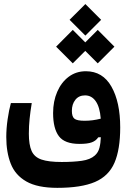

<svg xmlns="http://www.w3.org/2000/svg" viewBox="-20 -697 626 939"><path d="M260.3 221.7Q163.1 221.7 108.6 190.4Q54.2 159.2 32.5 103.3Q10.7 47.4 10.7 -26.9Q10.7 -68.4 17.3 -113.8Q23.9 -159.2 33.2 -192.9H135.3Q128.4 -151.4 124.8 -116Q121.1 -80.6 121.1 -43Q121.1 10.7 134.5 41Q147.9 71.3 182.9 83.3Q217.8 95.2 281.7 95.2Q338.9 95.2 380.1 89.4Q421.4 83.5 443.8 63.5Q460.4 48.8 466.3 25.9Q472.2 2.9 473.1 -25.9L460.4 -25.4Q449.7 -8.8 429.2 -1Q408.7 6.8 369.1 6.8Q296.4 6.8 268.1 -30.8Q239.7 -68.4 239.7 -144Q239.7 -201.7 259.8 -248Q279.8 -294.4 315.9 -321.5Q352.1 -348.6 399.9 -348.6Q482.4 -348.6 525.1 -273.2Q567.9 -197.8 567.9 -73.7Q567.9 34.2 539.8 99.1Q511.7 164.1 444.6 192.9Q377.4 221.7 260.3 221.7ZM472.7 -116.7Q468.3 -173.3 448.2 -201.9Q428.2 -230.5 396 -230.5Q365.7 -230.5 348.6 -209Q331.5 -187.5 331.5 -154.8Q331.5 -126.5 344 -116.5Q356.4 -106.4 394 -106.4Q433.6 -106.4 472.7 -116.7ZM458 -387.2 397 -448.2 335.9 -387.2 254.4 -468.8 335.9 -550.8 397 -489.7 458 -550.8 539.6 -468.8ZM397.5 -522.9 320.3 -600.1 397.5 -677.2 474.6 -600.1Z"/></svg>

Font: Cascadia Code SemiBold
Style: Regular
Weight: 600
Monospace: yes
Designer: Aaron Bell
Foundry: Saja Typeworks
Version: Version 2404.023; ttfautohint (v1.8.4)